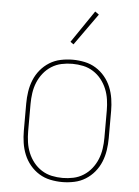

<svg xmlns="http://www.w3.org/2000/svg" viewBox="-54 -788 607 838"><g transform="rotate(5 250.0 -369.0)"><path d="M250 8Q224 8 197.5 2.5Q171 -3 148.5 -17Q126 -31 109 -51.5Q92 -72 82 -96.5Q72 -121 68 -147.5Q64 -174 64 -200V-320Q64 -346 68 -372.5Q72 -399 82 -423.5Q92 -448 109 -468.5Q126 -489 148.5 -503Q171 -517 197.5 -522.5Q224 -528 250 -528Q276 -528 302.5 -522.5Q329 -517 351.5 -503Q374 -489 391 -468.5Q408 -448 418 -423.5Q428 -399 432 -372.5Q436 -346 436 -320V-200Q436 -174 432 -147.5Q428 -121 418 -96.5Q408 -72 391 -51.5Q374 -31 351.5 -17Q329 -3 302.5 2.5Q276 8 250 8ZM250 -10Q274 -10 297.5 -15Q321 -20 341.5 -33Q362 -46 377 -65Q392 -84 401 -106Q410 -128 413.5 -152Q417 -176 417 -200V-320Q417 -344 413.5 -368Q410 -392 401 -414Q392 -436 377 -455Q362 -474 341.5 -487Q321 -500 297.5 -505Q274 -510 250 -510Q226 -510 202.5 -505Q179 -500 158.5 -487Q138 -474 123 -455Q108 -436 99 -414Q90 -392 86.5 -368Q83 -344 83 -320V-200Q83 -176 86.5 -152Q90 -128 99 -106Q108 -84 123 -65Q138 -46 158.5 -33Q179 -20 202.5 -15Q226 -10 250 -10ZM247 -595 233 -605 329 -746 346 -734Z"/></g></svg>

Font: Iosevka Term Curly Thin
Style: Regular
Weight: 100
Designer: Belleve Invis
Foundry: Belleve Invis
Version: Version 32.3.0